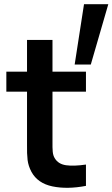

<svg xmlns="http://www.w3.org/2000/svg" viewBox="-20 -879 532 908"><path d="M128.7 -66.3Q114.1 -93.8 110.5 -122.2Q107 -150.6 107.8 -197.2V-220.7V-690H228.2V-227.3V-212.1Q227.7 -179.6 229.4 -161.2Q231.2 -142.8 239.2 -130.3Q255.8 -102.8 292.2 -97.6Q328.5 -92.3 386.5 -100.8V0Q298 17 228.1 2.5Q158.2 -12.1 128.7 -66.3ZM10 -540H386.5V-445.5H10ZM492.2 -859.2 409.4 -573.8H333.1L377.3 -859.2Z"/></svg>

Font: Tap Sans
Style: Regular
Weight: 400
Designer: Tap Payments
Foundry: Tap Payments
Version: Version 1.001;Glyphs 3.1.2 (3151)